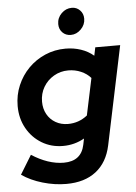

<svg xmlns="http://www.w3.org/2000/svg" viewBox="-62 -797 748 1057"><g transform="rotate(-5 311.5 -268.5)"><path d="M261.8 213.1Q196.9 213.1 131.4 193.9Q65.8 174.8 16.7 140.8L80.7 36.2Q124.7 64.9 169.8 80.2Q215 95.4 258 95.4Q354.4 95.4 372.8 6.2L379.7 -27.6Q325.6 3.2 262.1 3.2Q196.8 3.2 144.5 -28.3Q92.2 -59.9 61.8 -114.4Q31.4 -169 31.4 -237.3Q31.4 -297.8 54 -350.9Q76.7 -404.1 116.1 -444Q155.5 -483.8 208.1 -506.6Q260.8 -529.4 320.9 -529.4Q366.3 -529.4 406.1 -515.9Q445.9 -502.5 475.9 -476.7L485.3 -522.4H622.9L508.9 21.6Q489.3 114.4 426.1 163.7Q362.8 213.1 261.8 213.1ZM299.4 -115Q359.3 -115 406.4 -152.4L449.5 -356.1Q428.7 -380.2 396.1 -394.4Q363.5 -408.7 325.9 -408.7Q281.9 -408.7 245.6 -387.3Q209.2 -365.9 188.2 -330Q167.2 -294.1 167.2 -249.4Q167.2 -210.8 184 -180.3Q200.8 -149.8 231.1 -132.4Q261.3 -115 299.4 -115ZM357.9 -602Q329.5 -602 311.4 -620.6Q293.3 -639.1 293.3 -667.4Q293.3 -701.3 317.7 -725.8Q342 -750.3 375.5 -750.3Q401.8 -750.3 420.1 -731.6Q438.4 -712.9 438.4 -684.7Q438.4 -651.8 413.8 -626.9Q389.2 -602 357.9 -602Z"/></g></svg>

Font: Red Hat Display VF
Style: Italic
Weight: 300
Italic angle: -12°
Designer: Pentagram, MCKL
Foundry: Pentagram, MCKL
Version: Version 1.010